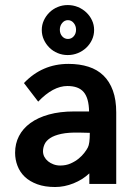

<svg xmlns="http://www.w3.org/2000/svg" viewBox="-20 -731 540 763"><path d="M40 0ZM75.2 -400.9Q147.5 -477.1 252 -477.1Q296.4 -477.1 331.5 -465.8Q366.7 -454.6 391.1 -430.9Q415.5 -407.2 428.7 -370.8Q441.9 -334.5 441.9 -284.2V0H335V-42Q308.6 -17.1 272.2 -2.4Q235.8 12.2 199.2 12.2Q158.2 12.2 128.2 1.2Q98.1 -9.8 78.6 -28.3Q59.1 -46.9 49.6 -71.8Q40 -96.7 40 -124Q40 -160.2 55.4 -190.2Q70.8 -220.2 100.6 -241.9Q130.4 -263.7 174.1 -275.9Q217.8 -288.1 274.9 -288.1H334Q333 -341.3 312.5 -365.2Q292 -389.2 248 -389.2Q190.9 -389.2 131.8 -327.1ZM295.9 -204.1Q252 -205.1 223.6 -199Q195.3 -192.9 179.2 -182.1Q163.1 -171.4 157 -157.5Q150.9 -143.6 150.9 -129.9Q150.9 -118.2 156.2 -107.9Q161.6 -97.7 170.9 -90.1Q180.2 -82.5 192.6 -77.9Q205.1 -73.2 219.2 -73.2Q242.2 -73.2 260.5 -81.3Q278.8 -89.4 292.5 -100.6Q306.2 -111.8 315.4 -124Q324.7 -136.2 329.1 -145Q333 -152.3 335 -166.7Q336.9 -181.2 336.9 -203.1ZM249 -710.9Q270.5 -710.9 289.6 -703.1Q308.6 -695.3 323 -681.6Q337.4 -668 345.7 -650.1Q354 -632.3 354 -611.8Q354 -591.3 345.7 -573.2Q337.4 -555.2 323 -541.5Q308.6 -527.8 289.6 -520Q270.5 -512.2 249 -512.2Q228 -512.2 209.2 -520Q190.4 -527.8 176.5 -541.5Q162.6 -555.2 154.3 -573.2Q146 -591.3 146 -611.8Q146 -632.3 154.3 -650.1Q162.6 -668 176.5 -681.6Q190.4 -695.3 209.2 -703.1Q228 -710.9 249 -710.9ZM217.8 -612.8Q217.8 -597.2 227.1 -586.7Q236.3 -576.2 250 -576.2Q263.7 -576.2 272.9 -586.7Q282.2 -597.2 282.2 -612.8Q282.2 -628.4 272.9 -639.6Q263.7 -650.9 250 -650.9Q236.3 -650.9 227.1 -639.6Q217.8 -628.4 217.8 -612.8Z"/></svg>

Font: InconsolataGo
Style: Bold
Weight: 700
Designer: Raph Levien, Kirill Tkachev(cyreal.org)
Foundry: Raph Levien, Kirill Tkachev(cyreal.org)
Version: Version 1.015; ttfautohint (v0.92) -l 8 -r 50 -G 200 -x 14 -